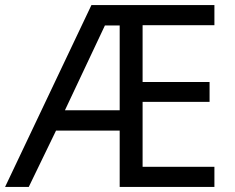

<svg xmlns="http://www.w3.org/2000/svg" viewBox="-21 -734 922 754"><path d="M821 0H449V-221H199L92 0H-1L338 -714H821V-635H539V-412H802V-334H539V-79H821ZM234 -301H449V-634H391Z"/></svg>

Font: Noto Sans Old Hungarian
Style: Regular
Weight: 400
Designer: Monotype Design Team
Foundry: Monotype Imaging Inc.
Version: Version 2.005; ttfautohint (v1.8.4.7-5d5b)